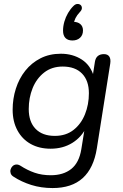

<svg xmlns="http://www.w3.org/2000/svg" viewBox="-20 -769 626 978"><path d="M248 188.9Q189.6 188.9 139.3 173.1Q89 157.2 49 131Q37.8 124.2 34.5 114.2Q31.1 104.2 33.9 94.4Q36.6 84.7 43.7 77.6Q50.8 70.6 61.3 69.1Q71.8 67.7 83.9 75Q119.1 97.9 156.1 110.7Q193.2 123.6 238.5 123.6Q302.8 123.6 343 91.6Q383.1 59.6 394.2 -8.9L412.8 -124.1L420.8 -123.1Q396.3 -70.9 348.5 -41.2Q300.6 -11.5 237.8 -11.5Q179.8 -11.5 136.4 -35.7Q92.9 -60 68.7 -105Q44.4 -149.9 44.4 -210.3Q44.4 -266.3 60.9 -317.8Q77.3 -369.2 109 -409Q140.7 -448.8 186.2 -472Q231.7 -495.3 290.2 -495.3Q350.4 -495.3 396.2 -465.9Q442.1 -436.5 459.1 -376.1L449.3 -362.9L463.4 -454Q466.8 -474.4 478.5 -483.8Q490.1 -493.3 509.5 -493.3Q528.4 -493.3 536.7 -480.9Q545 -468.5 541.6 -445.7L473.3 -13.3Q457.3 87.5 401.3 138.2Q345.4 188.9 248 188.9ZM259.3 -76.8Q315.8 -76.8 354.4 -107.1Q393 -137.3 412.9 -187Q432.8 -236.6 432.8 -294.1Q432.8 -358.3 398 -394.1Q363.1 -430 299.5 -430Q244 -430 205.1 -399.7Q166.3 -369.4 146.3 -320.3Q126.4 -271.1 126.4 -213.6Q126.4 -148.4 161.3 -112.6Q196.1 -76.8 259.3 -76.8ZM348.9 -562.8Q325.8 -562.8 313.5 -575.4Q301.1 -588.1 301.1 -612.9Q301.1 -635.3 307.8 -658.7Q314.5 -682 326.7 -702.9Q338.9 -723.7 354.3 -738.7Q364.2 -748.6 374.3 -748.8Q384.3 -749 390.7 -743.4Q397.1 -737.7 397.1 -727.8Q397.1 -717.9 386.8 -707.6Q372.2 -692 364.6 -676.8Q357.1 -661.5 354.6 -643.4L351.5 -658Q375.6 -658 389.1 -646.4Q402.7 -634.7 402.7 -613.9Q402.7 -590.4 387.8 -576.6Q372.9 -562.8 348.9 -562.8Z"/></svg>

Font: Nunito ExtraLight
Style: Italic
Weight: 200
Italic angle: -9°
Designer: Vernon Adams
Foundry: Vernon Adams
Version: Version 3.602